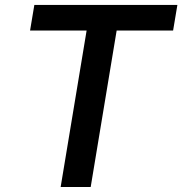

<svg xmlns="http://www.w3.org/2000/svg" viewBox="-20 -747 729 767"><path d="M100.1 -625H326L222.3 0H342.3L446 -625H671.5L688.6 -727.3H117.2Z"/></svg>

Font: Magic Ui Pro Semi Bold
Style: Italic
Weight: 600
Italic angle: -9.39999°
Designer: Stefan Endress, Andreas Faust
Version: Version 1.000;FEAKit 1.0